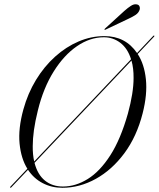

<svg xmlns="http://www.w3.org/2000/svg" viewBox="-20 -882 754 912"><path d="M29 9.5Q26.5 7 29.5 4.5L110 -80.5Q80 -128.5 73 -199.8Q66 -271 91 -362Q112 -438.5 151 -502.5Q190 -566.5 241.8 -613Q293.5 -659.5 353.2 -685Q413 -710.5 476 -710.5Q576 -710.5 631 -630L708 -711.5Q710.5 -714.5 713 -712.5Q714.5 -710.5 711.5 -707.5L634 -625.5Q665.5 -577.5 673 -505.5Q680.5 -433.5 657.5 -343.5Q629.5 -233.5 570.8 -154.2Q512 -75 435.2 -32.5Q358.5 10 276 10Q225.5 10 183 -12Q140.5 -34 113 -75.5L33 8.5Q31 11 29 9.5ZM135.5 -188Q135 -147.5 142.5 -115L602.5 -600.5Q586.5 -652 551.8 -678.5Q517 -705 473.5 -705Q407.5 -705 345.5 -662.5Q283.5 -620 234.8 -542Q186 -464 160 -358Q147 -306 141.2 -264Q135.5 -222 135.5 -188ZM279 4Q339 4 396.8 -31.8Q454.5 -67.5 503.8 -144Q553 -220.5 587.5 -342.5Q614.5 -441 614.5 -511.5Q615 -557.5 604.5 -594.5L144 -108.5Q158.5 -52.5 193.5 -24.2Q228.5 4 279 4ZM570.5 -830Q588 -845.5 601.8 -854.2Q615.5 -863 627 -861.5Q639 -860.5 642.5 -852Q646 -843.5 643 -835Q638 -820.5 624 -811.2Q610 -802 592.5 -794L482 -741.5Q477.5 -739 476.5 -741Q475.5 -743.5 479 -746.5Z"/></svg>

Font: Fraunces 144pt Light
Style: Italic
Weight: 300
Italic angle: -16°
Version: Version 1.000;[0bf87f6ff]